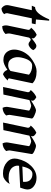

<svg xmlns="http://www.w3.org/2000/svg" viewBox="953 -1622 696 2642"><g transform="rotate(90 1301.0 -301.0)"><path d="M95.2 26.4Q50.3 -3.9 50.3 -50.3Q50.3 -61 52.7 -72.8L120.1 -390.6H58.6L77.6 -435.5Q165.5 -435.5 246.1 -629.4H264.6L248 -447.8L313.5 -442.9L302.2 -390.6H231.9Q161.1 -57.6 161.1 -49.8Q161.1 -27.8 174.8 -9.8Q139.6 25.9 95.2 26.4Z M340.3 16.6Q329.1 -8.8 329.1 -34.2Q329.1 -46.4 331.5 -58.1Q391.1 -337.4 391.1 -342.3Q391.1 -367.7 360.8 -380.4Q405.3 -435.5 459 -458Q508.3 -431.6 508.3 -407.2Q508.3 -404.8 504.9 -387.7L560.1 -429.2Q591.8 -453.6 612.8 -453.6Q645 -453.6 669.9 -410.6Q659.7 -385.3 634 -365.5Q608.4 -345.7 587.4 -345.7Q569.8 -345.7 553.2 -360.6Q536.6 -375.5 524.9 -375.5Q512.7 -375.5 497.6 -353L442.4 -94.7Q440.4 -85.9 440.4 -75.7Q440.4 -55.2 447.8 -29.3Q404.3 16.1 340.3 16.6Z M1002 5.9Q960.4 -5.9 940.9 -55.2Q862.8 0.5 807.6 0.5Q725.6 0.5 686.5 -60.5Q662.1 -99.6 662.1 -148.9Q662.1 -172.4 667.5 -197.8Q694.3 -324.2 808.6 -399.9Q893.1 -456.5 960.4 -456.5Q1073.2 -456.5 1126 -399.9Q1058.6 -83.5 1058.6 -80.1Q1058.6 -60.5 1088.4 -60.5Q1048.3 -14.6 1002 5.9ZM875.5 -65.4Q925.8 -65.4 956.5 -98.1L1007.8 -352.1Q959 -395.5 882.3 -395.5Q803.7 -395.5 772 -245.6Q766.6 -219.7 766.6 -196.3Q766.6 -155.8 782.7 -122.6Q811 -65.4 875.5 -65.4Z M1463.4 11.7Q1450.2 -15.6 1450.2 -42.5Q1450.2 -52.2 1451.7 -61.5L1502 -350.6Q1502 -359.4 1474.4 -370.6Q1446.8 -381.8 1433.6 -381.8Q1421.4 -381.8 1357.4 -357.9L1281.2 0L1177.2 4.9Q1249 -332.5 1249 -337.4Q1249 -362.8 1218.3 -375.5Q1262.7 -430.7 1316.9 -453.1Q1366.2 -426.3 1366.2 -401.9Q1366.2 -398.9 1361.8 -379.4Q1468.8 -448.7 1498.5 -448.7Q1519 -448.7 1565.9 -427.7Q1610.8 -407.7 1610.8 -391.1L1586.4 -246.1Q1560.5 -95.2 1560.5 -86.4Q1560.5 -64.9 1569.3 -37.6Q1527.8 8.8 1463.4 11.7Z M1952.6 11.7Q1939.5 -15.6 1939.5 -42.5Q1939.5 -52.2 1940.9 -61.5L1991.2 -350.6Q1991.2 -359.4 1963.6 -370.6Q1936 -381.8 1922.9 -381.8Q1910.6 -381.8 1846.7 -357.9L1770.5 0L1666.5 4.9Q1738.3 -332.5 1738.3 -337.4Q1738.3 -362.8 1707.5 -375.5Q1752 -430.7 1806.2 -453.1Q1855.5 -426.3 1855.5 -401.9Q1855.5 -398.9 1851.1 -379.4Q1958 -448.7 1987.8 -448.7Q2008.3 -448.7 2055.2 -427.7Q2100.1 -407.7 2100.1 -391.1L2075.7 -246.1Q2049.8 -95.2 2049.8 -86.4Q2049.8 -64.9 2058.6 -37.6Q2017.1 8.8 1952.6 11.7Z M2365.7 5.9Q2271.5 5.9 2209.5 -50.3Q2161.6 -93.3 2161.6 -154.3Q2161.6 -171.9 2165.5 -190.9Q2190.4 -308.6 2263.9 -382.1Q2337.4 -455.6 2427.2 -455.6Q2500.5 -455.6 2549.3 -413.1Q2587.4 -379.9 2587.4 -332.5Q2587.4 -298.3 2562.5 -231L2261.2 -215.3Q2259.3 -205.1 2259.3 -194.8Q2259.3 -162.6 2279.8 -130.4Q2319.3 -71.3 2432.1 -71.3Q2480.5 -71.3 2511.7 -87.4Q2480.5 -27.8 2418 0Q2386.2 5.9 2365.7 5.9ZM2271 -260.7 2481 -269.5Q2482.4 -282.2 2482.4 -293.5Q2482.4 -335 2462.9 -360.8Q2433.6 -399.4 2373 -399.4Q2300.3 -399.4 2271 -260.7Z"/></g></svg>

Font: Balgruf
Style: Italic
Weight: 500
Italic angle: -12°
Designer: Paul James Miller
Foundry: High-Logic / Made with FontCreator
Version: Version 1.201;March 28, 2021;FontCreator 13.0.0.2683 64-bit